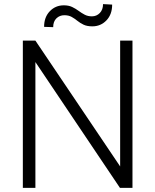

<svg xmlns="http://www.w3.org/2000/svg" viewBox="-20 -907 750 927"><path d="M619.6 -710.9V0H559.1L150.9 -607.4V0H90.3V-710.9H150.9L560.1 -103.5V-710.9ZM477.5 -887.2 521.5 -884.8Q521.5 -837.4 493.9 -808.6Q466.3 -779.8 425.8 -779.8Q400.4 -779.8 383.5 -787.8Q366.7 -795.9 353.5 -806.6Q340.3 -817.4 325.9 -825.4Q311.5 -833.5 290.5 -833.5Q268.1 -833.5 252.4 -818.4Q236.8 -803.2 236.8 -775.9L192.9 -777.3Q192.9 -824.2 220.5 -852.8Q248 -881.3 288.1 -881.3Q311.5 -881.3 328.4 -873.3Q345.2 -865.2 359.4 -854.7Q373.5 -844.2 388.7 -836.2Q403.8 -828.1 423.8 -828.1Q446.3 -828.1 461.9 -844.2Q477.5 -860.4 477.5 -887.2Z"/></svg>

Font: Vazirmatn RD UI FD ExtraLight
Style: Regular
Weight: 200
Designer: Saber Rastikerdar
Foundry: Saber Rastikerdar
Version: Version 33.003